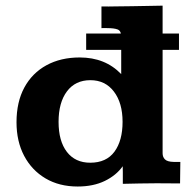

<svg xmlns="http://www.w3.org/2000/svg" viewBox="-20 -662 696 693"><path d="M291 -481.9V-541H626V-481.9ZM260.3 11.2Q193.8 11.2 144.3 -18.1Q94.7 -47.4 67.1 -99.6Q39.6 -151.9 39.6 -220.7Q39.6 -293.9 67.9 -346.2Q96.2 -398.4 147.7 -426.5Q199.2 -454.6 267.6 -454.6Q359.9 -454.6 417.5 -394.5V-529.8Q417.5 -550.8 404.5 -555.7Q391.6 -560.5 368.7 -560.5Q363.3 -561 357.7 -560.8Q352.1 -560.5 346.2 -560.5V-638.7Q372.6 -638.2 398.2 -638.9Q423.8 -639.6 455.6 -639.6Q485.4 -640.1 512.7 -640.6Q540 -641.1 566.9 -641.6V-108.9Q566.9 -95.2 575.4 -86.7Q584 -78.1 606.9 -77.6Q609.4 -77.6 618.4 -77.6Q627.4 -77.6 630.9 -77.6L629.9 0Q610.4 0 588.1 -0.2Q565.9 -0.5 545.9 -0.5Q515.1 0 484.6 0.2Q454.1 0.5 423.3 1.5Q423.3 -3.4 423.3 -15.4Q423.3 -27.3 423.3 -40.5Q423.3 -53.7 422.9 -62Q399.9 -29.3 358.4 -9Q316.9 11.2 260.3 11.2ZM305.7 -74.7Q363.8 -74.7 393.1 -114.5Q422.4 -154.3 422.4 -222.2Q422.4 -290.5 391.1 -331.5Q359.9 -372.6 306.2 -372.6Q252 -372.6 221.7 -332.3Q191.4 -292 191.4 -222.2Q191.4 -152.8 221.4 -113.8Q251.5 -74.7 305.7 -74.7Z"/></svg>

Font: Kameron
Style: Bold
Weight: 700
Designer: Vernon Adams
Foundry: Vernon Adams
Version: Version 1.100